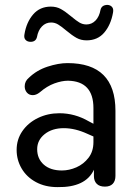

<svg xmlns="http://www.w3.org/2000/svg" viewBox="-20 -756 550 785"><path d="M48 -143Q48 -186 71.5 -220Q95 -254 135 -273.5Q175 -293 223 -293Q286 -293 343 -260L362 -250V-314Q362 -424 258 -426Q233 -426 202.5 -415Q172 -404 142 -378Q128 -367 114 -367Q99 -367 90 -377.5Q81 -388 81 -403Q81 -424 98 -438Q130 -469 174.5 -483.5Q219 -498 256 -498Q452 -498 452 -303V-37Q452 -16 441 -4.5Q430 7 409 7Q387 7 375.5 -4.5Q364 -16 364 -36V-62Q330 11 215 9Q165 9 127 -11.5Q89 -32 68.5 -67Q48 -102 48 -143ZM233 -59Q263 -59 292.5 -72Q322 -85 342 -111Q362 -137 362 -175V-198L337 -209Q287 -232 241 -232Q193 -232 162.5 -207.5Q132 -183 132 -146Q132 -107 159 -83Q186 -59 233 -59ZM80 -616Q88 -665 115.5 -697Q143 -729 188 -729Q211 -729 229 -719Q247 -709 271 -689Q291 -672 304.5 -664Q318 -656 333 -656Q355 -656 370.5 -672Q386 -688 391 -716Q396 -736 420 -736Q432 -735 438.5 -727Q445 -719 442 -704Q433 -654 406 -622.5Q379 -591 334 -591Q311 -591 293 -601Q275 -611 251 -631Q231 -648 217.5 -656Q204 -664 189 -664Q167 -664 151.5 -648Q136 -632 131 -604Q126 -585 105 -585Q92 -585 84.5 -593Q77 -601 80 -616Z"/></svg>

Font: SN Pro
Style: Regular
Weight: 400
Designer: Tobias Whetton
Foundry: Supernotes
Version: Version 1.003